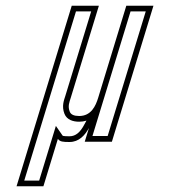

<svg xmlns="http://www.w3.org/2000/svg" viewBox="-20 -496 595 672"><path d="M223.3 1C256.6 1 277.3 -22.5 291.3 -48L276.6 0H371.6L517.1 -476H422.1L323.7 -154C314.8 -124.9 299 -90 257.1 -90C239.1 -90 228.1 -95 224.2 -105C216.5 -124.4 222.8 -137.9 227.7 -154L326.1 -476H231.1L37.9 156H131.9L182.6 -10C189.8 0.3 200.9 1 223.3 1ZM342.5 -147.3C342.8 -148.3 342.5 -147.2 342.8 -148.2L436.9 -456H490.1L356.8 -20H303.6ZM282.6 -73.8 273.7 -57.6C260.9 -34.1 245.6 -19 223.3 -19C198.9 -19 199.2 -21.2 199.1 -21.4L175.6 -55.3L117.1 136H64.9L245.9 -456H299.1L208.5 -159.8C204.3 -146.1 195 -124.5 205.6 -97.7C214.1 -76 236.7 -70 257.1 -70C266.2 -70 274.7 -71.3 282.6 -73.8Z"/></svg>

Font: Din Kursivschrift
Style: EngGhost
Weight: 400
Version: Version 1.089